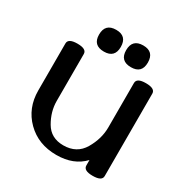

<svg xmlns="http://www.w3.org/2000/svg" viewBox="-151 -761 868 897"><g transform="rotate(30 283.0 -312.0)"><path d="M369.1 -634.8Q427.2 -634.8 427.2 -575.7Q427.2 -517.6 369.1 -517.6Q310.1 -517.6 310.1 -575.7Q310.1 -634.8 369.1 -634.8ZM223.1 -634.8Q281.2 -634.8 281.2 -575.7Q281.2 -517.6 223.1 -517.6Q164.1 -517.6 164.1 -575.7Q164.1 -634.8 223.1 -634.8ZM98.6 -488.3Q147.9 -488.3 147.9 -460.9V-208Q147.9 -150.9 179.2 -97.2Q210.4 -43.5 277.8 -43.5Q350.1 -43.5 384.3 -101.8Q418.5 -160.2 418.5 -221.2V-460.9Q418.5 -488.3 467.8 -488.3Q517.6 -488.3 517.6 -460.9V-16.1Q517.6 11.2 467.8 11.2Q418.5 11.2 418.5 -16.1V-45.4Q364.7 11.7 272 11.7Q174.3 11.7 111.6 -50.5Q48.8 -112.8 48.8 -207.5V-460.9Q48.8 -488.3 98.6 -488.3Z"/></g></svg>

Font: Gayathri
Style: Bold
Weight: 700
Designer: Binoy Dominic <binoy.domenic@gmail.com>
Foundry: SMC
Version: Version 1.000